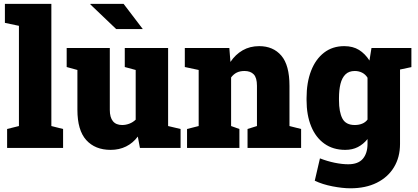

<svg xmlns="http://www.w3.org/2000/svg" viewBox="-20 -782 2209 1015"><path d="M17.6 0V-100.1L80.1 -115.7V-645.5L5.9 -661.1V-761.7H251.5V-115.7L313.5 -100.1V0Z M564.9 10.3Q482.9 10.3 436 -41.5Q389.2 -93.3 389.2 -201.7V-412.1L332.5 -427.7V-528.3H389.2H560.5V-200.7Q560.5 -161.6 576.9 -141.4Q593.3 -121.1 626 -121.1Q645 -121.1 663.8 -128.2Q682.6 -135.3 697.3 -149.4V-412.1L639.6 -427.7V-528.3H697.3H868.7V-115.7L934.6 -100.1V0H719.7L708.5 -60.1Q683.1 -25.9 646.7 -7.8Q610.4 10.3 564.9 10.3ZM734.9 -628.4H731.4H594.2L457.5 -758.8L458.5 -761.7H633.3Z M968.8 0V-100.1L1030.3 -115.7V-412.1L957 -427.7V-528.3H1192.4L1198.2 -454.6Q1224.6 -494.1 1262.9 -516.1Q1301.3 -538.1 1350.1 -538.1Q1424.3 -538.1 1467.3 -487.8Q1510.3 -437.5 1510.3 -328.1V-115.7L1571.8 -100.1V0H1288.6V-100.1L1338.4 -115.7V-328.6Q1338.4 -371.1 1321.3 -388.9Q1304.2 -406.7 1272.5 -406.7Q1248.5 -406.7 1231.4 -398.2Q1214.4 -389.6 1201.7 -372.6V-115.7L1245.6 -100.1V0Z M1832.5 213.4Q1791 213.4 1737.8 203.1Q1684.6 192.9 1644 173.3L1671.4 55.2Q1710 70.3 1749.3 78.4Q1788.6 86.4 1820.8 86.4Q1873.5 86.4 1898.2 57.4Q1922.9 28.3 1922.9 -22V-46.9Q1900.9 -19.5 1871.8 -4.6Q1842.8 10.3 1805.2 10.3Q1740.7 10.3 1694.8 -22.5Q1648.9 -55.2 1624.8 -114.5Q1600.6 -173.8 1600.6 -252.9V-263.2Q1600.6 -345.7 1624.5 -407.5Q1648.4 -469.2 1693.1 -503.7Q1737.8 -538.1 1799.8 -538.1Q1845.7 -538.1 1877.9 -518.1Q1910.2 -498 1933.1 -461.9L1943.8 -528.3H2094.7V-21Q2094.7 49.3 2062.7 102.1Q2030.8 154.8 1971.9 184.1Q1913.1 213.4 1832.5 213.4ZM1855.5 -121.1Q1877 -121.1 1894.5 -128.2Q1912.1 -135.3 1922.9 -149.9V-371.1Q1912.1 -388.7 1894.5 -397.7Q1877 -406.7 1855.5 -406.7Q1824.7 -406.7 1806.4 -388.9Q1788.1 -371.1 1780 -338.9Q1772 -306.6 1772 -263.2V-252.9Q1772 -189.9 1790 -155.5Q1808.1 -121.1 1855.5 -121.1ZM2074.7 -410.2 1997.6 -528.3H2154.8V-427.2Z"/></svg>

Font: Roboto Slab LO Black
Style: Regular
Weight: 900
Designer: Google
Version: Version 2.000